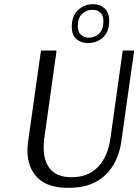

<svg xmlns="http://www.w3.org/2000/svg" viewBox="-20 -893 665 923"><path d="M505 -793Q505 -741 475.5 -713.5Q446 -686 403 -686Q369 -686 347 -705.5Q325 -725 325 -764Q325 -817 355.5 -845Q386 -873 428 -873Q461 -873 483 -852.5Q505 -832 505 -793ZM477 -791Q477 -820 462 -833Q447 -846 425 -846Q397 -846 375.5 -827Q354 -808 354 -767Q354 -739 369.5 -725.5Q385 -712 407 -712Q436 -712 456.5 -731.5Q477 -751 477 -791ZM308 10Q208 10 160 -39Q112 -88 112 -169Q112 -190 115 -212L177 -650H252L193 -229Q190 -205 190 -184Q190 -115 223.5 -78Q257 -41 324 -41Q404 -41 451.5 -91Q499 -141 511 -229L570 -650H625L563 -212Q554 -148 523.5 -97.5Q493 -47 440 -18.5Q387 10 308 10Z"/></svg>

Font: Arsenal SC
Style: Italic
Weight: 400
Italic angle: -9.10001°
Designer: Andrij Shevchenko
Foundry: Stairsfor
Version: Version 2.001; ttfautohint (v1.8.4.7-5d5b)